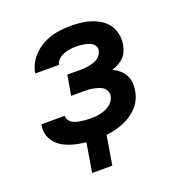

<svg xmlns="http://www.w3.org/2000/svg" viewBox="-123 -636 847 894"><g transform="rotate(-20 300.0 -189.0)"><path d="M183 150 207 6Q219 7 229.5 7.5Q240 8 251 8H253Q227 8 201.5 5.5Q176 3 151.5 -3Q127 -9 105 -19.5Q83 -30 66 -47Q49 -64 41 -88Q33 -112 38 -138L39 -144H156L155 -143Q154 -132 160 -122.5Q166 -113 175.5 -107.5Q185 -102 196 -99Q207 -96 218 -94.5Q229 -93 240.5 -92Q252 -91 264 -91Q276 -91 288 -92Q300 -93 312.5 -96Q325 -99 337 -103.5Q349 -108 359.5 -115.5Q370 -123 377.5 -134.5Q385 -146 387 -158Q389 -170 384.5 -181Q380 -192 371.5 -199Q363 -206 351.5 -210Q340 -214 328.5 -216.5Q317 -219 304.5 -220Q292 -221 280 -221H214L231 -320H297Q308 -320 318.5 -321Q329 -322 340 -324Q351 -326 361.5 -329.5Q372 -333 381.5 -339Q391 -345 398 -354.5Q405 -364 407 -375Q409 -386 405 -395Q401 -404 393.5 -410Q386 -416 376.5 -419.5Q367 -423 356.5 -425Q346 -427 336 -428Q326 -429 316 -429Q300 -429 284.5 -427Q269 -425 254 -419.5Q239 -414 225.5 -402.5Q212 -391 210 -376H93V-379Q97 -403 109.5 -425.5Q122 -448 140.5 -466Q159 -484 181.5 -496.5Q204 -509 227.5 -516Q251 -523 275.5 -525.5Q300 -528 323 -528Q350 -528 375.5 -525Q401 -522 424.5 -514Q448 -506 469 -492.5Q490 -479 503.5 -459Q517 -439 522 -414Q527 -389 523 -362Q520 -347 513.5 -331Q507 -315 495 -303Q483 -291 468 -283Q453 -275 437 -269Q455 -260 469.5 -247.5Q484 -235 493 -218.5Q502 -202 504 -182Q506 -162 502 -142Q499 -121 489.5 -100.5Q480 -80 464.5 -63.5Q449 -47 430 -34.5Q411 -22 390.5 -14Q370 -6 348.5 -1Q327 4 307 6L283 150Z"/></g></svg>

Font: Iosevka Extended Oblique
Style: Bold
Weight: 700
Width: 7
Italic angle: -9°
Monospace: yes
Designer: Belleve Invis
Foundry: Belleve Invis
Version: Version 32.5.0; ttfautohint (v1.8.4)